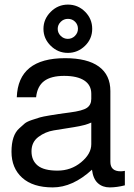

<svg xmlns="http://www.w3.org/2000/svg" viewBox="-20 -792 583 835"><path d="M319 -667Q319 -685 306.5 -697.5Q294 -710 275.5 -710Q257 -710 244 -697Q231 -684 231 -666.5Q231 -649 244 -636Q257 -623 275 -623Q293 -623 306 -636Q319 -649 319 -667ZM169 -666.5Q169 -709 200.5 -740.5Q232 -772 275.5 -772Q319 -772 350 -741Q381 -710 381 -666.5Q381 -623 349.5 -592.5Q318 -562 275 -562Q232 -562 200.5 -593Q169 -624 169 -666.5ZM377 -165V-259Q352 -247 301.5 -239Q251 -231 214 -225Q177 -219 147 -196.5Q117 -174 117 -134Q117 -94 144 -72Q171 -50 230 -50Q289 -50 333 -86.5Q377 -123 377 -165ZM53 -369Q59 -539 263 -539Q360 -539 410 -502.5Q460 -466 460 -396V-88Q460 -47 505 -47Q514 -47 523 -49V14Q488 23 457 23Q426 23 405.5 4.5Q385 -14 380 -54Q296 23 209.5 23Q123 23 76.5 -19Q30 -61 30 -132Q30 -204 64 -234Q78 -247 87.5 -255Q97 -263 119.5 -270.5Q142 -278 154 -281.5Q166 -285 196 -290Q230 -296 284.5 -303Q339 -310 358 -323Q377 -336 377 -362V-384Q377 -422 346.5 -442Q316 -462 259 -462Q202 -462 172 -439.5Q142 -417 137 -369Z"/></svg>

Font: Autonym
Style: Regular
Weight: 500
Version: Version 1.0.20131126